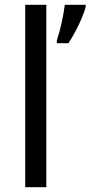

<svg xmlns="http://www.w3.org/2000/svg" viewBox="-20 -780 377 800"><path d="M173 0V-760H85V0ZM337 -751V-760H250C245 -717 230 -650 217 -612V-600H265C295 -644 328 -715 337 -751Z"/></svg>

Font: Noto Sans Mro
Style: Regular
Weight: 400
Designer: Monotype Design Team
Foundry: Monotype Imaging Inc.
Version: Version 2.001